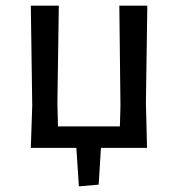

<svg xmlns="http://www.w3.org/2000/svg" viewBox="-20 -523 629 679"><path d="M501 -503 496 -159 500 0H337L329 130L259 136L250 0H89L94 -150L89 -503H188L183 -159L185 -76H404L406 -150L402 -503Z"/></svg>

Font: Alegreya Sans SC Medium
Style: Regular
Weight: 500
Designer: Juan Pablo del Peral
Foundry: Huerta Tipografica
Version: Version 2.001;PS 002.001;hotconv 1.0.88;makeotf.lib2.5.64775